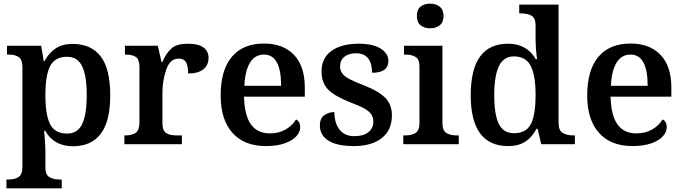

<svg xmlns="http://www.w3.org/2000/svg" viewBox="-20 -785 3719 1045"><path d="M15 192H25Q60 192 81 178.5Q102 165 102 124V-419Q102 -460 82.5 -474Q63 -488 28 -488H18V-536H204L218 -452H222Q246 -497 283 -521.5Q320 -546 375 -546Q476 -546 528 -478Q580 -410 580 -267Q580 -125 528.5 -57Q477 11 377 11Q274 11 226 -73H220Q223 -48 225 -14Q227 20 227 45V126Q227 165 248 178.5Q269 192 303 192H316V240H15ZM452 -267Q452 -373 427 -424.5Q402 -476 345 -476Q279 -476 253 -425.5Q227 -375 227 -267Q227 -159 253 -108.5Q279 -58 345 -58Q402 -58 427 -109.5Q452 -161 452 -267Z M657 -48H660Q699 -48 719 -62.5Q739 -77 739 -120V-420Q739 -461 720 -474.5Q701 -488 663 -488H660V-536H839L859 -448H864Q886 -499 915 -523Q944 -547 1003 -547Q1059 -547 1087 -527Q1115 -507 1115 -470Q1115 -430 1086.5 -407.5Q1058 -385 1004 -385Q1004 -427 992.5 -446.5Q981 -466 953 -466Q905 -466 884.5 -405.5Q864 -345 864 -280V-115Q864 -75 883.5 -61.5Q903 -48 940 -48H970V0H657Z M1181 -265Q1181 -404 1242 -476Q1303 -548 1417 -548Q1521 -548 1580 -486.5Q1639 -425 1639 -308V-259H1308Q1311 -156 1346 -107.5Q1381 -59 1449 -59Q1498 -59 1535 -80.5Q1572 -102 1591 -135Q1602 -130 1608 -119Q1614 -108 1614 -93Q1614 -67 1593 -43.5Q1572 -20 1530 -5Q1488 10 1427 10Q1309 10 1245 -62Q1181 -134 1181 -265ZM1510 -318Q1510 -488 1417 -488Q1368 -488 1341 -444.5Q1314 -401 1310 -318Z M1721 -102Q1721 -142 1745.5 -158.5Q1770 -175 1800 -175Q1800 -115 1828 -79.5Q1856 -44 1908 -44Q1959 -44 1985.5 -66Q2012 -88 2012 -123Q2012 -146 2001 -162.5Q1990 -179 1964.5 -193.5Q1939 -208 1889 -227Q1804 -260 1767 -296.5Q1730 -333 1730 -396Q1730 -469 1784 -508Q1838 -547 1932 -547Q2011 -547 2052.5 -520Q2094 -493 2094 -454Q2094 -389 2005 -389Q2005 -440 1983.5 -467.5Q1962 -495 1918 -495Q1878 -495 1854.5 -476Q1831 -457 1831 -424Q1831 -401 1843 -385Q1855 -369 1882 -354.5Q1909 -340 1962 -320Q2039 -290 2076 -253.5Q2113 -217 2113 -157Q2113 -77 2058 -33.5Q2003 10 1905 10Q1814 10 1767.5 -19.5Q1721 -49 1721 -102Z M2249 -698Q2249 -733 2269 -749Q2289 -765 2321 -765Q2353 -765 2373.5 -748.5Q2394 -732 2394 -698Q2394 -664 2373.5 -647.5Q2353 -631 2321 -631Q2289 -631 2269 -647.5Q2249 -664 2249 -698ZM2175 -48H2187Q2221 -48 2242 -61.5Q2263 -75 2263 -114V-424Q2263 -462 2242 -475Q2221 -488 2187 -488H2179V-536H2388V-116Q2388 -75 2409 -61.5Q2430 -48 2465 -48H2477V0H2175Z M2542 -267Q2542 -547 2745 -547Q2848 -547 2896 -463H2903Q2895 -519 2895 -580V-647Q2895 -686 2874 -699Q2853 -712 2814 -712H2806V-760H3020V-117Q3020 -76 3042 -62Q3064 -48 3103 -48H3109V0H2926L2906 -84H2900Q2876 -38 2839 -14Q2802 10 2746 10Q2542 10 2542 -267ZM2895 -268Q2895 -375 2868.5 -426.5Q2842 -478 2777 -478Q2721 -478 2695.5 -425Q2670 -372 2670 -267Q2670 -161 2695 -110.5Q2720 -60 2777 -60Q2843 -60 2869 -109Q2895 -158 2895 -268Z M3176 -265Q3176 -404 3237 -476Q3298 -548 3412 -548Q3516 -548 3575 -486.5Q3634 -425 3634 -308V-259H3303Q3306 -156 3341 -107.5Q3376 -59 3444 -59Q3493 -59 3530 -80.5Q3567 -102 3586 -135Q3597 -130 3603 -119Q3609 -108 3609 -93Q3609 -67 3588 -43.5Q3567 -20 3525 -5Q3483 10 3422 10Q3304 10 3240 -62Q3176 -134 3176 -265ZM3505 -318Q3505 -488 3412 -488Q3363 -488 3336 -444.5Q3309 -401 3305 -318Z"/></svg>

Font: Noto Serif SemiBold
Style: Regular
Weight: 600
Designer: Monotype Design Team
Foundry: Monotype Imaging Inc.
Version: Version 1.001